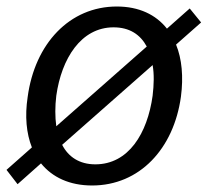

<svg xmlns="http://www.w3.org/2000/svg" viewBox="-27 -560 638 590"><path d="M556 -534 486 -472C452 -515 400 -540 332 -540C187 -540 80 -426 58 -262C49 -203 54 -150 71 -107L-7 -38L27 6L99 -58C134 -15 187 10 256 10C402 10 507 -103 529 -263C537 -324 532 -379 514 -423L591 -491ZM146 -266C162 -380 222 -476 322 -476C371 -476 404 -454 424 -417L146 -172C142 -201 142 -233 146 -266ZM266 -55C217 -55 183 -78 164 -115L442 -360C447 -332 446 -300 442 -266C426 -150 368 -55 266 -55Z"/></svg>

Font: Cheyenne Sans
Style: Italic
Weight: 400
Italic angle: -8.13011°
Designer: The Public Sans project authors (U.S. Web Design System), Libre Franklin designed by Pablo Impallari and Rodrigo Fuenzal
Foundry: The Cheyenne Sans Project Authors
Version: Version 2.007